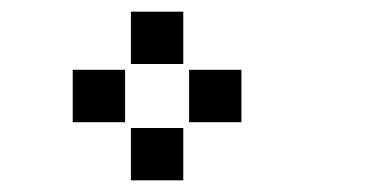

<svg xmlns="http://www.w3.org/2000/svg" viewBox="-20 -715 640 330"><path d="M206 -695Q205 -695 205 -695Q205 -695 205 -694V-606Q205 -605 205 -605Q205 -605 206 -605H294Q295 -605 295 -605Q295 -605 295 -606V-694Q295 -695 295 -695Q295 -695 294 -695ZM106 -595Q105 -595 105 -595Q105 -595 105 -594V-506Q105 -505 105 -505Q105 -505 106 -505H194Q195 -505 195 -505Q195 -505 195 -506V-594Q195 -595 195 -595Q195 -595 194 -595ZM306 -595Q305 -595 305 -595Q305 -595 305 -594V-506Q305 -505 305 -505Q305 -505 306 -505H394Q395 -505 395 -505Q395 -505 395 -506V-594Q395 -595 395 -595Q395 -595 394 -595ZM206 -495Q205 -495 205 -495Q205 -495 205 -494V-406Q205 -405 205 -405Q205 -405 206 -405H294Q295 -405 295 -405Q295 -405 295 -406V-494Q295 -495 295 -495Q295 -495 294 -495Z"/></svg>

Font: Doto Black
Style: Regular
Weight: 900
Version: Version 1.000